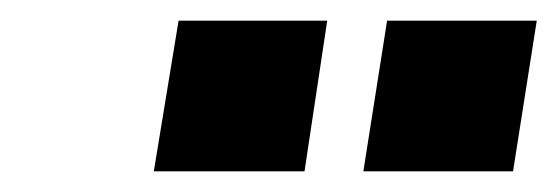

<svg xmlns="http://www.w3.org/2000/svg" viewBox="-20 -753 540 186"><path d="M332 -587 355 -733H500L477 -587ZM129 -587 153 -733H297L275 -587Z"/></svg>

Font: Nunito Sans 10pt SemiCondensed Black
Style: Italic
Weight: 900
Width: 4
Italic angle: -9°
Designer: Vernon Adams
Foundry: Vernon Adams
Version: Version 3.101;gftools[0.9.27]